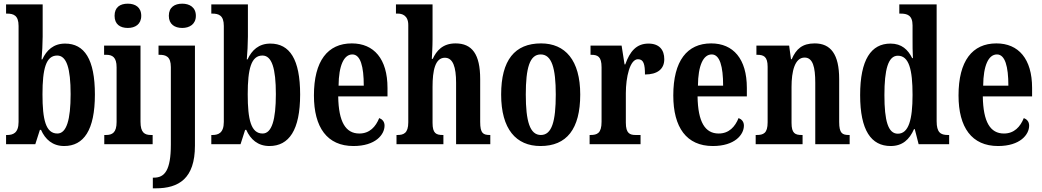

<svg xmlns="http://www.w3.org/2000/svg" viewBox="-20 -784 5665 1044"><path d="M329 10C435 10 496 -76 496 -270C496 -462 439 -547 334 -547C271 -547 233 -511 210 -461H206C209 -492 212 -549 212 -585V-760H13V-710H18C53 -710 81 -701 81 -643V-121C81 -59 49 -50 19 -50H13V0H172L197 -78H203C226 -26 266 10 329 10ZM292 -58C229 -58 211 -133 211 -271C211 -410 230 -482 291 -482C342 -482 364 -413 364 -272C364 -133 342 -58 292 -58Z M675 -632C715 -632 748 -652 748 -698C748 -745 715 -764 675 -764C633 -764 603 -745 603 -698C603 -652 633 -632 675 -632ZM547 0H810V-50H801C766 -50 744 -63 744 -122V-536H546V-486H558C591 -486 614 -473 614 -418V-121C614 -63 591 -50 556 -50H547Z M971 -632C1010 -632 1045 -652 1045 -698C1045 -745 1010 -764 971 -764C930 -764 898 -745 898 -698C898 -652 930 -632 971 -632ZM811 240H827C952 240 1040 187 1040 8V-536H842V-486H847C882 -486 909 -477 909 -419V2C909 141 876 182 817 182H811Z M1445 10C1551 10 1612 -76 1612 -270C1612 -462 1555 -547 1450 -547C1387 -547 1349 -511 1326 -461H1322C1325 -492 1328 -549 1328 -585V-760H1129V-710H1134C1169 -710 1197 -701 1197 -643V-121C1197 -59 1165 -50 1135 -50H1129V0H1288L1313 -78H1319C1342 -26 1382 10 1445 10ZM1408 -58C1345 -58 1327 -133 1327 -271C1327 -410 1346 -482 1407 -482C1458 -482 1480 -413 1480 -272C1480 -133 1458 -58 1408 -58Z M1902 10C2022 10 2071 -52 2071 -101C2071 -123 2058 -136 2042 -142C2023 -95 1990 -58 1934 -58C1860 -58 1821 -120 1819 -260H2087V-306C2087 -464 2013 -548 1893 -548C1762 -548 1687 -453 1687 -265C1687 -91 1759 10 1902 10ZM1958 -318H1821C1822 -428 1850 -488 1896 -488C1940 -488 1958 -423 1958 -318Z M2136 0H2391V-50H2388C2352 -50 2332 -58 2332 -116V-312C2332 -400 2346 -470 2399 -470C2443 -470 2460 -420 2460 -334V0H2646V-50H2644C2607 -50 2591 -59 2591 -121V-354C2591 -489 2547 -548 2457 -548C2386 -548 2353 -507 2333 -464H2328C2329 -484 2332 -529 2332 -570V-760H2133V-710H2144C2164 -710 2200 -702 2200 -648V-119C2200 -59 2174 -50 2141 -50H2136Z M2919 10C3061 10 3135 -82 3135 -270C3135 -457 3053 -548 2922 -548C2779 -548 2705 -457 2705 -270C2705 -82 2786 10 2919 10ZM2921 -50C2861 -50 2839 -125 2839 -270C2839 -414 2860 -488 2920 -488C2980 -488 3002 -414 3002 -270C3002 -125 2981 -50 2921 -50Z M3186 0H3463V-50H3437C3405 -50 3383 -58 3383 -117V-277C3383 -364 3405 -462 3449 -462C3480 -462 3487 -434 3487 -379C3553 -379 3592 -407 3592 -462C3592 -512 3566 -547 3506 -547C3441 -547 3405 -505 3380 -434H3376L3360 -536H3191V-486H3194C3230 -486 3251 -477 3251 -418V-122C3251 -59 3227 -50 3190 -50H3186Z M3856 10C3976 10 4025 -52 4025 -101C4025 -123 4012 -136 3996 -142C3977 -95 3944 -58 3888 -58C3814 -58 3775 -120 3773 -260H4041V-306C4041 -464 3967 -548 3847 -548C3716 -548 3641 -453 3641 -265C3641 -91 3713 10 3856 10ZM3912 -318H3775C3776 -428 3804 -488 3850 -488C3894 -488 3912 -423 3912 -318Z M4089 0H4344V-50H4340C4304 -50 4284 -58 4284 -116V-312C4284 -394 4301 -471 4355 -471C4400 -471 4413 -419 4413 -334V0H4600V-50H4596C4560 -50 4543 -59 4543 -121V-354C4543 -489 4497 -548 4410 -548C4343 -548 4309 -518 4285 -462H4281L4271 -536H4093V-486H4097C4132 -486 4154 -477 4154 -421V-119C4154 -59 4131 -50 4094 -50H4089Z M4823 10C4887 10 4925 -25 4950 -82H4954L4975 0H5141V-50H5134C5094 -50 5073 -64 5073 -125V-760H4870V-710H4877C4912 -710 4942 -702 4942 -646V-578C4942 -539 4942 -499 4944 -468H4940C4917 -514 4883 -547 4822 -547C4717 -547 4657 -460 4657 -267C4657 -75 4717 10 4823 10ZM4862 -57C4809 -57 4789 -127 4789 -267C4789 -405 4809 -481 4862 -481C4923 -481 4942 -405 4942 -268C4942 -134 4921 -57 4862 -57Z M5407 10C5527 10 5576 -52 5576 -101C5576 -123 5563 -136 5547 -142C5528 -95 5495 -58 5439 -58C5365 -58 5326 -120 5324 -260H5592V-306C5592 -464 5518 -548 5398 -548C5267 -548 5192 -453 5192 -265C5192 -91 5264 10 5407 10ZM5463 -318H5326C5327 -428 5355 -488 5401 -488C5445 -488 5463 -423 5463 -318Z"/></svg>

Font: Noto Serif Devanagari ExtraCondensed
Style: Bold
Weight: 700
Width: 2
Designer: Universal Thirst, Indian Type Foundry and the Monotype Design Team
Foundry: Monotype Imaging Inc.
Version: Version 2.004